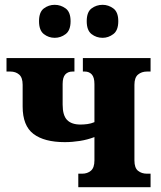

<svg xmlns="http://www.w3.org/2000/svg" viewBox="-20 -777 668 797"><path d="M406 -620Q380 -620 360 -635.5Q340 -651 340 -689Q340 -727 360 -742Q380 -757 406 -757Q430 -757 450.5 -742Q471 -727 471 -689Q471 -651 450.5 -635.5Q430 -620 406 -620ZM207 -620Q182 -620 162 -635.5Q142 -651 142 -689Q142 -727 162 -742Q182 -757 207 -757Q232 -757 252.5 -742Q273 -727 273 -689Q273 -651 252.5 -635.5Q232 -620 207 -620ZM305 0V-56H321Q343 -56 357.5 -68.5Q372 -81 372 -111V-208Q343 -197 311.5 -192Q280 -187 249 -187Q164 -187 119 -221Q74 -255 74 -335V-425Q74 -455 59.5 -467.5Q45 -480 23 -480H7V-536H289V-480H281Q262 -480 251 -468Q240 -456 240 -428V-343Q240 -298 258.5 -279Q277 -260 314 -260Q328 -260 343 -262Q358 -264 372 -270V-428Q372 -456 361 -468Q350 -480 332 -480H324V-536H605V-480H590Q568 -480 553 -467.5Q538 -455 538 -425V-111Q538 -80 553 -68Q568 -56 590 -56H605V0Z"/></svg>

Font: Noto Serif SemiCondensed ExtraBold
Style: Regular
Weight: 800
Width: 4
Designer: Monotype Design Team
Foundry: Monotype Imaging Inc.
Version: Version 2.015